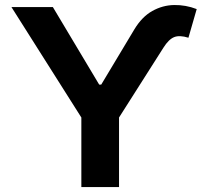

<svg xmlns="http://www.w3.org/2000/svg" viewBox="-20 -756 829 776"><path d="M376.2 -397.5V-414.1H393.8V-397.5ZM26.2 -727.5H193.6L385 -407.2L522.9 -637.1Q553.6 -688.1 595.4 -711.5Q637.1 -734.9 683.7 -735.7Q730.4 -736.5 775 -719.3L741.6 -603.5Q705.7 -614.8 683.7 -605.9Q661.8 -597 640.8 -563.7L461.1 -281.1V0H308.8V-281.1Z"/></svg>

Font: Inter
Style: Regular
Weight: 400
Designer: Rasmus Andersson
Foundry: rsms
Version: Version 4.000;git-8c9346024